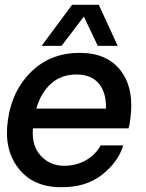

<svg xmlns="http://www.w3.org/2000/svg" viewBox="-20 -774 609 799"><path d="M236 -583H153L280 -754H391L470 -583H387L329 -705ZM522 -277Q520 -257 515 -240H117Q111 -168 149 -126.5Q187 -85 245 -84Q296 -84 336.5 -106.5Q377 -129 399 -169H493Q472 -100 405 -47Q338 6 234 5Q117 5 56 -74.5Q-5 -154 13 -275Q30 -398 110.5 -476Q191 -554 312 -554Q427 -554 483.5 -478.5Q540 -403 522 -277ZM298 -464Q235 -464 192.5 -426Q150 -388 131 -322H421Q423 -388 391.5 -426Q360 -464 298 -464Z"/></svg>

Font: Oakes Grotesk Medium
Style: Italic
Weight: 500
Italic angle: -8°
Designer: Samuel Oakes
Foundry: Samuel Oakes
Version: Version 1.000;PS 001.000;hotconv 1.0.88;makeotf.lib2.5.64775